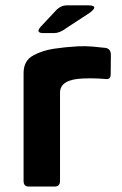

<svg xmlns="http://www.w3.org/2000/svg" viewBox="-20 -686 449 706"><path d="M66.7 -20.7V-417.3Q66.7 -463.3 102.7 -482.3Q133.7 -499.7 177.3 -506.7Q221.3 -513.3 266.3 -515.7Q296 -517 321.2 -514.7Q346.3 -512.3 369.7 -509.7Q387.7 -505.3 387.7 -484L387 -413Q387 -393.7 369.3 -395.3Q326 -399.3 284 -397.3Q200.7 -394 200.7 -345V-20.3Q200.7 0 180.3 0H85.7Q66.7 0 66.7 -20.7ZM129.3 -587.3 184.3 -646Q202.7 -666.3 225.7 -666.3H305.3Q345.7 -665.7 310 -639L224.3 -583Q200.7 -564.7 179.3 -564.3H140.3Q109.3 -564.3 129.3 -587.3Z"/></svg>

Font: Vivano Light
Style: Regular
Weight: 300
Designer: Joe Prince, Josias Burgherr
Version: Version 2.064;September 19, 2022;FontCreator 14.0.0.2877 64-